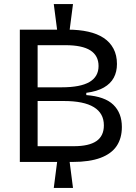

<svg xmlns="http://www.w3.org/2000/svg" viewBox="-20 -798 666 939"><path d="M260 -647 243 -778H337L320 -647ZM243 121 260 -11H320L337 121ZM77 -6V-653H312Q367 -653 411.5 -643Q456 -633 487 -612.5Q518 -592 535 -560Q552 -528 552 -485Q552 -447 536.5 -418Q521 -389 488 -370Q455 -351 402 -344V-333Q493 -326 534.5 -285.5Q576 -245 576 -177Q576 -122 550.5 -84Q525 -46 471.5 -26Q418 -6 335 -6ZM164 -83H341Q415 -83 451.5 -108Q488 -133 488 -185Q488 -244 439 -274Q390 -304 292 -304H164ZM164 -371H282Q373 -371 417.5 -397Q462 -423 462 -475Q462 -526 422 -551.5Q382 -577 300 -577H164Z"/></svg>

Font: Bricolage Grotesque 36pt
Style: Regular
Weight: 400
Designer: Mathieu Triay
Foundry: Atelier Triay
Version: Version 1.001;gftools[0.9.33.dev8+g029e19f]